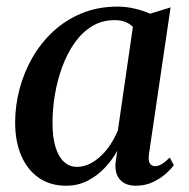

<svg xmlns="http://www.w3.org/2000/svg" viewBox="-20 -566 586 596"><path d="M442.5 -88.5Q439.5 -66.5 445.5 -58.2Q451.5 -50 461.5 -50Q470.5 -50 481.8 -56.5Q493 -63 507 -77L519.5 -53.5Q513 -43.5 496.8 -28.5Q480.5 -13.5 456.2 -1.5Q432 10.5 401.5 10.5Q370 10.5 353.2 -7.5Q336.5 -25.5 338.5 -59L344 -98Q329.5 -71 306.2 -46Q283 -21 252.5 -5.2Q222 10.5 185.5 10.5Q136 10.5 100.5 -14Q65 -38.5 46 -82.8Q27 -127 27 -186Q27 -237.5 40.5 -289Q54 -340.5 80.2 -386.5Q106.5 -432.5 145 -468.2Q183.5 -504 233.8 -524.8Q284 -545.5 345.5 -545.5Q371.5 -545.5 398.2 -539.2Q425 -533 446 -523.5L509.5 -543ZM392.5 -482.5Q383.5 -492 369.2 -497.8Q355 -503.5 336.5 -503.5Q296.5 -503.5 265.5 -484.5Q234.5 -465.5 211.5 -432.8Q188.5 -400 173.2 -358.5Q158 -317 150.5 -272.5Q143 -228 143 -185Q143 -138 152.8 -107.8Q162.5 -77.5 179.5 -62.8Q196.5 -48 219 -48Q239 -48 258 -57.2Q277 -66.5 293.8 -82.5Q310.5 -98.5 323.8 -119Q337 -139.5 346 -161.5Z"/></svg>

Font: Merriweather 72pt Medium
Style: Italic
Weight: 500
Italic angle: -7.8°
Version: Version 2.101